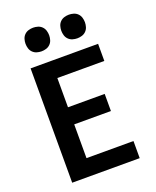

<svg xmlns="http://www.w3.org/2000/svg" viewBox="-172 -1060 944 1160"><g transform="rotate(-20 300.0 -480.5)"><path d="M87 0V-735H521V-625H219V-437H455V-327H219V-110H521V0ZM415 -809Q400 -809 385 -813.5Q370 -818 359 -829Q348 -840 343.5 -855Q339 -870 339 -885Q339 -900 343.5 -915Q348 -930 359 -941Q370 -952 385 -956.5Q400 -961 415 -961Q430 -961 445 -956.5Q460 -952 471 -941Q482 -930 486.5 -915Q491 -900 491 -885Q491 -870 486.5 -855Q482 -840 471 -829Q460 -818 445 -813.5Q430 -809 415 -809ZM185 -809Q170 -809 155 -813.5Q140 -818 129 -829Q118 -840 113.5 -855Q109 -870 109 -885Q109 -900 113.5 -915Q118 -930 129 -941Q140 -952 155 -956.5Q170 -961 185 -961Q200 -961 215 -956.5Q230 -952 241 -941Q252 -930 256.5 -915Q261 -900 261 -885Q261 -870 256.5 -855Q252 -840 241 -829Q230 -818 215 -813.5Q200 -809 185 -809Z"/></g></svg>

Font: Iosevka Extrabold Extended
Style: Regular
Weight: 800
Width: 7
Monospace: yes
Designer: Belleve Invis
Foundry: Belleve Invis
Version: Version 32.5.0; ttfautohint (v1.8.4)